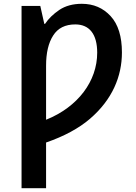

<svg xmlns="http://www.w3.org/2000/svg" viewBox="-20 -745 710 1005"><path d="M408.2 -725.1C361.8 -725.1 322.8 -714.4 291 -693.4C259.3 -671.9 233.9 -647.5 215.8 -620.1H211.9L190.9 -713.9H92.8V240.2H221.2V1C315.4 -31.7 392.1 -72.8 450.7 -123C567.4 -223.1 618.2 -344.7 618.2 -470.2C618.2 -554.2 598.6 -617.7 559.1 -660.6C519.5 -703.6 469.2 -725.1 408.2 -725.1ZM374 -617.2C447.8 -617.2 488.8 -566.4 488.8 -469.2C488.8 -320.8 388.7 -185.5 221.2 -118.2V-400.9C221.2 -467.8 233.4 -520.5 258.3 -559.1C282.7 -597.7 321.3 -617.2 374 -617.2Z"/></svg>

Font: Noto Reveo Sans
Style: Regular
Weight: 600
Designer: Monotype Design Team
Foundry: Monotype Imaging Inc.
Version: Version 2.007